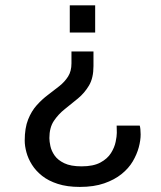

<svg xmlns="http://www.w3.org/2000/svg" viewBox="-20 -546 618 738"><path d="M286.8 172.5Q238 172.5 202.1 160.8Q166.1 149.2 141.8 129.9Q117.5 110.5 102.9 87.2Q88.2 63.9 81.6 39.5Q75 15.1 75 -5.5Q75 -53.8 88 -86.5Q101 -119.2 121.5 -141.9Q142.1 -164.7 164.9 -181.7Q187.6 -198.8 208.2 -215.1Q228.7 -231.4 241.7 -251.9Q254.7 -272.5 254.7 -302.5V-348.2H339.3V-292.1Q339.3 -246.3 322.1 -217.3Q304.9 -188.4 279.7 -167.6Q254.5 -146.8 229.4 -126.9Q204.2 -107 187 -81.2Q169.8 -55.4 169.8 -15.1Q169.8 -2.8 173.7 15.6Q177.6 34 189.9 51.7Q202.2 69.4 227.1 81.4Q252 93.4 293.5 93.4Q338.8 93.4 365.9 78.7Q393 64.1 406.5 42.5Q420.1 20.9 424.5 -0.7Q429 -22.4 429 -35.4Q429 -43.9 428.7 -50.9Q428.4 -57.9 428.4 -63.3H517.1Q518.6 -58.7 519.6 -49.6Q520.6 -40.5 520.6 -29.2Q520.6 -6.7 513.4 20.3Q506.1 47.4 490.3 74.3Q474.5 101.1 447.2 123.1Q420 145 380.5 158.7Q341 172.5 286.8 172.5ZM248.2 -421V-525.5H345.8V-421Z"/></svg>

Font: Archivo Variable SemiBold
Style: Regular
Weight: 600
Designer: Hector Gatti
Foundry: Omnibus-Type
Version: Version 2.001